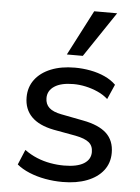

<svg xmlns="http://www.w3.org/2000/svg" viewBox="-54 -798 619 850"><g transform="rotate(5 255.5 -373.5)"><path d="M256 9Q216 9 178 2Q140 -5 107.5 -18.5Q75 -32 52 -51L80 -118Q106 -99 135 -87Q164 -75 195 -69.5Q226 -64 256 -64Q314 -64 344 -82.5Q374 -101 374 -134Q374 -162 355.5 -177Q337 -192 296 -200L197 -218Q131 -231 98 -264.5Q65 -298 65 -351Q65 -396 90 -429.5Q115 -463 160.5 -481.5Q206 -500 267 -500Q302 -500 336.5 -493.5Q371 -487 400.5 -473.5Q430 -460 450 -440L421 -374Q401 -392 375 -403.5Q349 -415 321.5 -421Q294 -427 267 -427Q212 -427 182.5 -407.5Q153 -388 153 -355Q153 -328 170.5 -312Q188 -296 225 -289L323 -270Q393 -257 427.5 -225Q462 -193 462 -138Q462 -93 436.5 -60Q411 -27 364.5 -9Q318 9 256 9ZM226 -555 330 -756H432L297 -555Z"/></g></svg>

Font: Nunito Sans 10pt Medium
Style: Regular
Weight: 500
Designer: Vernon Adams
Foundry: Vernon Adams
Version: Version 3.101;gftools[0.9.27]